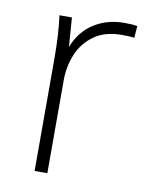

<svg xmlns="http://www.w3.org/2000/svg" viewBox="-65 -560 466 609"><g transform="rotate(10 168.0 -256.0)"><path d="M329 -509 326 -471Q314 -473 286 -473Q231 -473 196 -447.5Q161 -422 145 -382.5Q129 -343 129 -300V0H88V-362Q88 -440 80 -500H120L127 -406Q147 -458 189.5 -485Q232 -512 287 -512Q315 -512 329 -509Z"/></g></svg>

Font: MuliDisplayVN ExtraLight
Style: Regular
Weight: 200
Designer: Vernon Adams
Foundry: Vernon Adams
Version: Version 2.100